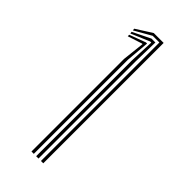

<svg xmlns="http://www.w3.org/2000/svg" viewBox="-136 -823 406 406"><g transform="rotate(45 67.0 -620.0)"><path d="M81.8 -440.5V-794.8H61.8L24 -773.2L23.5 -777.8L59.2 -800.5H88.8V-440.5ZM53.5 -440.5V-717.5L59 -767.2H57.2L25.2 -756.8L25 -761.2L61.5 -774.8H65L60.5 -722V-440.5ZM67.5 -440.5V-726.5L69.8 -782.5H66.5L24.8 -764.8L24.2 -769.2L64.2 -788.8H75.8L74.5 -731V-440.5Z"/></g></svg>

Font: Big Shoulders Inline Display Thin Light
Style: Regular
Weight: 300
Version: Version 2.002